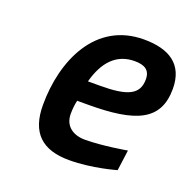

<svg xmlns="http://www.w3.org/2000/svg" viewBox="-99 -609 719 718"><g transform="rotate(20 260.5 -250.0)"><path d="M213 -291C235 -373 279 -422 352 -422C391 -422 414 -409 414 -372C414 -311 370 -291 260 -291H213ZM277 -82C230 -82 194 -106 194 -155C194 -172 196 -194 200 -209H242C432 -209 521 -246 521 -373C521 -471 457 -510 357 -510C165 -510 85 -328 85 -151C85 -40 140 10 247 10C340 10 431 -17 431 -17L442 -99C442 -99 347 -82 277 -82Z"/></g></svg>

Font: RazerF5 SemiBold
Style: Italic
Weight: 600
Foundry: Razer Inc.
Version: Version 2